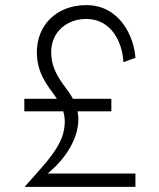

<svg xmlns="http://www.w3.org/2000/svg" viewBox="-20 -730 620 750"><path d="M75 -344V-295H227C231 -282 233 -269 233 -255C233 -166 166 -102 76 0H509V-52H166C171 -56 176 -60 181 -65C231 -109 286 -184 286 -264C286 -275 285 -285 283 -295H415V-344H265C260 -353 255 -362 249 -370C218 -413 180 -456 180 -527C180 -605 241 -656 317 -656C417 -656 459 -561 462 -487L509 -504C504 -584 450 -710 317 -710C203 -710 124 -634 124 -526C124 -446 163 -399 195 -355C198 -351 200 -347 202 -344Z"/></svg>

Font: Jost Light
Style: Regular
Weight: 300
Version: Version 3.710